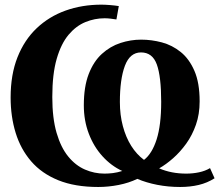

<svg xmlns="http://www.w3.org/2000/svg" viewBox="-20 -772 928 804"><path d="M859.5 -68 878.5 -25.5Q848 -6 812 2.5Q776 11 734.5 11Q684.5 11 638.5 2Q592.5 -7 555 -23Q520 -6 477 2.5Q434 11 391.5 11Q294 11 224.2 -17.2Q154.5 -45.5 110.5 -96.5Q66.5 -147.5 45.5 -215.8Q24.5 -284 24.5 -364Q24.5 -459.5 53.2 -532.2Q82 -605 133.8 -654Q185.5 -703 254.8 -727.8Q324 -752.5 405 -752.5Q419 -752.5 441 -750.8Q463 -749 477.5 -746.5L467.5 -690.5Q455.5 -692.5 442.5 -694Q429.5 -695.5 418 -695.5Q376.5 -695.5 337.5 -679.5Q298.5 -663.5 267.2 -626.5Q236 -589.5 217.5 -525.8Q199 -462 199 -366Q199 -277 217 -215.5Q235 -154 265.8 -116.5Q296.5 -79 335.8 -62Q375 -45 417.5 -45Q434.5 -45 452.8 -47.2Q471 -49.5 492 -56Q445.5 -77.5 409 -117.8Q372.5 -158 351.8 -212.5Q331 -267 331 -331Q331 -409 351.5 -462Q372 -515 406.8 -546.5Q441.5 -578 484.2 -592Q527 -606 571 -606Q614.5 -606 657.8 -594.5Q701 -583 736.8 -554.2Q772.5 -525.5 794.2 -475.2Q816 -425 816 -347.5Q816 -294 800.5 -249.8Q785 -205.5 759.8 -170.5Q734.5 -135.5 705 -109.5Q675.5 -83.5 646.5 -67Q672 -56 700.2 -50.5Q728.5 -45 760 -45Q787.5 -45 813.5 -50.5Q839.5 -56 859.5 -68ZM583 -102.5Q616.5 -128 635.8 -188Q655 -248 655 -345.5Q655 -451 636.8 -501.8Q618.5 -552.5 570.5 -552.5Q524 -552.5 503 -496.5Q482 -440.5 482 -345Q482 -290.5 494.5 -243.8Q507 -197 529.5 -161.2Q552 -125.5 583 -102.5Z"/></svg>

Font: Merriweather 48pt ExtraBold
Style: Regular
Weight: 800
Version: Version 2.100